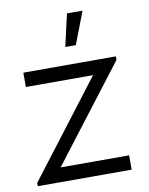

<svg xmlns="http://www.w3.org/2000/svg" viewBox="-87 -843 704 907"><g transform="rotate(-10 265.0 -390.0)"><path d="M297.5 -780 262.3 -625H312.7L372.3 -780ZM20 0V-15.7L368.3 -471.3H46V-540H489.7V-523L141.7 -68.7H470.3V0Z"/></g></svg>

Font: Hauora
Style: Regular
Weight: 400
Designer: Wayne Shih
Foundry: WCYS
Version: Version 1.001